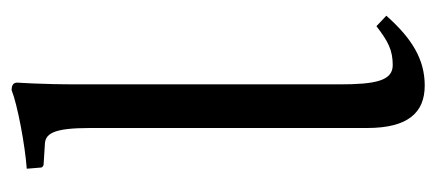

<svg xmlns="http://www.w3.org/2000/svg" viewBox="-230 -508 750 330"><g transform="rotate(-90 145.0 -343.0)"><path d="M90 -563V-87C90 -16 117 12 163 12C208 12 244 -10 283 -54L265 -71C239 -51 224 -43 198 -43C171 -43 165 -73 165 -135V-583C165 -648 168 -688 168 -688C168 -695 164 -698 155 -698C130 -688 61 -675 20 -672L22 -648C22 -645 25 -643 28 -643L60 -641C80 -641 90 -628 90 -563Z"/></g></svg>

Font: Libertinus Sans
Style: Regular
Weight: 400
Designer: Philipp H. Poll, Khaled Hosny
Foundry: Caleb Maclennan
Version: Version 7.050;RELEASE